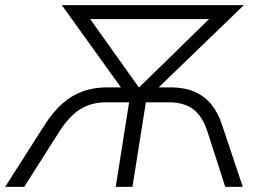

<svg xmlns="http://www.w3.org/2000/svg" viewBox="-43 -725 1017 745"><path d="M-23 0 132 -243Q164 -292 199.5 -323.5Q235 -355 278 -370.5Q321 -386 372 -386H452L442 -364L197 -705H903L550 -364L545 -386H624Q676 -385 714 -368Q752 -351 778 -318.5Q804 -286 818 -242L899 0H831L764 -208Q744 -273 707.5 -300.5Q671 -328 614 -328H523L471 0H406L458 -328H368Q310 -328 266.5 -300Q223 -272 183 -208L51 0ZM495 -387H498L801 -683L802 -651H275L284 -683Z"/></svg>

Font: Nunito Sans 10pt Light
Style: Italic
Weight: 300
Italic angle: -9°
Designer: Vernon Adams
Foundry: Vernon Adams
Version: Version 3.101;gftools[0.9.27]